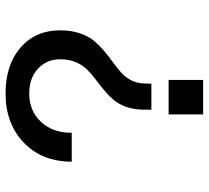

<svg xmlns="http://www.w3.org/2000/svg" viewBox="-50 -700 750 690"><g transform="rotate(-90 325.0 -355.0)"><path d="M275.9 -186V-211.9Q275.9 -247.6 285.9 -275.9Q295.9 -304.2 311.8 -322.5Q327.6 -340.8 346.9 -356.7Q366.2 -372.6 385.7 -387.2Q405.3 -401.9 421.1 -418.2Q437 -434.6 447 -458.7Q457 -482.9 457 -513.2Q457 -562.5 422.9 -593.8Q388.7 -625 334 -625Q272 -625 232.2 -582.8Q192.4 -540.5 192.9 -472.2H88.9Q89.4 -579.6 157.7 -644.8Q226.1 -710 334 -710Q437 -710 499 -656.2Q561 -602.5 561 -514.2Q561 -475.6 550.8 -444.3Q540.5 -413.1 523.7 -392.8Q506.8 -372.6 486.8 -355.7Q466.8 -338.9 446.5 -324.2Q426.3 -309.6 409.4 -294.7Q392.6 -279.8 381.6 -258.8Q370.6 -237.8 370.1 -211.9L369.1 -186ZM258.8 0V-124H382.8V0Z"/></g></svg>

Font: Azeret Mono
Style: Regular
Weight: 400
Designer: Martin Vácha
Foundry: Displaay
Version: Version 1.002